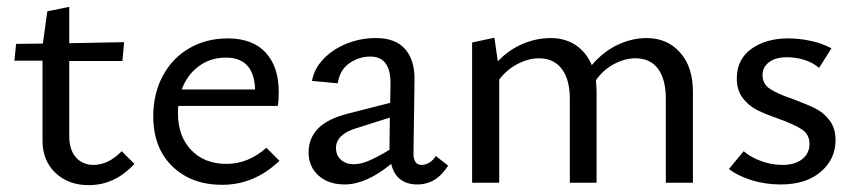

<svg xmlns="http://www.w3.org/2000/svg" viewBox="-20 -533 2496 560"><path d="M372 -55Q315 7 239 7Q179 7 141.5 -29Q104 -65 104 -122V-356H22L27 -405L105 -406L118 -500L182 -513V-407L342 -410L337 -355H182V-136Q182 -96 201.5 -74Q221 -52 253 -52Q296 -52 335 -92Z M795 -64Q722 6 628 6Q538 6 482.5 -48Q427 -102 427 -194Q427 -260 455 -312Q483 -364 532.5 -392.5Q582 -421 644 -421Q717 -421 755 -379.5Q793 -338 793 -265Q793 -238 790 -224H500Q499 -217 499 -203Q499 -136 537.5 -95.5Q576 -55 641 -55Q704 -55 757 -102ZM510 -272H724Q721 -365 639 -365Q594 -365 560 -340Q526 -315 510 -272Z M1287 -50Q1253 5 1197 5Q1167 5 1147.5 -10Q1128 -25 1121 -55Q1048 5 985 5Q938 5 909 -21Q880 -47 880 -89Q880 -129 907.5 -158Q935 -187 1000 -203L1118 -233L1119 -288Q1120 -368 1060 -368Q1027 -368 999 -348.5Q971 -329 965 -290L890 -297Q896 -332 923 -360.5Q950 -389 990.5 -405.5Q1031 -422 1076 -422Q1134 -422 1162 -389.5Q1190 -357 1189 -299L1186 -85Q1186 -52 1210 -52Q1221 -52 1232 -58.5Q1243 -65 1251 -78ZM1012 -54Q1032 -54 1056.5 -64.5Q1081 -75 1116 -96V-99L1117 -190L1019 -159Q960 -141 960 -101Q960 -80 974.5 -67Q989 -54 1012 -54Z M2001 -266V0H1922V-245Q1922 -301 1899.5 -332Q1877 -363 1833 -363Q1803 -363 1771.5 -346.5Q1740 -330 1718 -299Q1720 -279 1720 -266V0H1642V-245Q1642 -301 1618.5 -332Q1595 -363 1552 -363Q1522 -363 1490.5 -347Q1459 -331 1436 -301V0H1357V-409L1422 -423L1432 -354Q1464 -388 1504.5 -405Q1545 -422 1586 -422Q1628 -422 1659 -401.5Q1690 -381 1706 -343Q1739 -382 1781 -402Q1823 -422 1866 -422Q1926 -422 1963.5 -380Q2001 -338 2001 -266Z M2106 -40 2149 -92Q2170 -74 2200.5 -63Q2231 -52 2262 -52Q2299 -52 2320 -69Q2341 -86 2341 -113Q2341 -141 2319 -155.5Q2297 -170 2250 -187Q2212 -200 2187.5 -212.5Q2163 -225 2146 -247.5Q2129 -270 2129 -304Q2129 -360 2171.5 -390.5Q2214 -421 2279 -421Q2312 -421 2346 -413.5Q2380 -406 2405 -392L2369 -335Q2352 -350 2327 -358Q2302 -366 2275 -366Q2242 -366 2223 -351.5Q2204 -337 2204 -314Q2204 -288 2226 -273.5Q2248 -259 2293 -244Q2333 -229 2357.5 -217Q2382 -205 2399.5 -182Q2417 -159 2417 -124Q2417 -69 2374 -32Q2331 5 2257 5Q2212 5 2172 -7.5Q2132 -20 2106 -40Z"/></svg>

Font: Ysabeau Medium
Style: Regular
Weight: 500
Designer: Christian Thalmann (Catharsis Fonts)
Version: Version 0.003